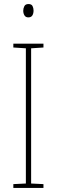

<svg xmlns="http://www.w3.org/2000/svg" viewBox="-20 -930 280 950"><path d="M195 0H46V-19L108 -22V-691L46 -695V-714H195V-695L134 -691V-22L195 -19ZM121 -910Q136 -910 141 -900Q146 -890 146 -878Q146 -863 140 -853.5Q134 -844 120 -844Q107 -844 101 -854Q95 -864 95 -877Q95 -889 100.5 -899.5Q106 -910 121 -910Z"/></svg>

Font: Noto Sans Bengali Condensed Thin
Style: Regular
Weight: 100
Width: 3
Designer: Joana Ranito - Universal Thirst; Jelle Bosma - Monotype Design Team
Foundry: Universal Thirst ehf.
Version: Version 3.000; ttfautohint (v1.8.4.7-5d5b)